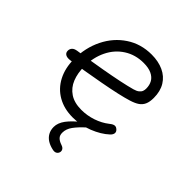

<svg xmlns="http://www.w3.org/2000/svg" viewBox="-191 -654 1003 1003"><g transform="rotate(45 310.0 -153.0)"><path d="M93 -208Q93 -291.5 127.2 -361Q161.5 -430.5 223 -471.2Q284.5 -512 363.5 -512Q413.5 -512 451.5 -494.5Q489.5 -477 510.5 -442.8Q531.5 -408.5 531.5 -359.5Q531.5 -330.5 523.5 -312.2Q515.5 -294 498.8 -282.2Q482 -270.5 453 -261.5Q399 -244.5 282.5 -223Q166 -201.5 84 -190Q62.5 -187 50.8 -194Q39 -201 39 -216Q39 -229 47.2 -238.2Q55.5 -247.5 74.5 -250.5Q109.5 -255.5 152.8 -262.5Q196 -269.5 239 -277Q296 -287 345 -297.2Q394 -307.5 424 -316Q442.5 -321 452.5 -329.2Q462.5 -337.5 465.8 -346.5Q469 -355.5 469 -366Q469 -391.5 458.2 -410.5Q447.5 -429.5 424.2 -440.5Q401 -451.5 365 -451.5Q304 -451.5 256.8 -421.2Q209.5 -391 183.8 -338Q158 -285 158 -219.5Q158 -169 173.5 -130.5Q189 -92 222.2 -69.8Q255.5 -47.5 307.5 -47.5Q350.5 -47.5 391 -61.2Q431.5 -75 461.5 -98.5Q471.5 -106.5 478.5 -110Q485.5 -113.5 492.8 -113.2Q500 -113 507.5 -106.5Q519 -97 517.8 -85.2Q516.5 -73.5 504.5 -62.5Q470 -30.5 416 -9Q362 12.5 303.5 12.5Q240 12.5 192.5 -14.8Q145 -42 119 -92Q93 -142 93 -208ZM268.5 117.5Q268.5 88 291 57.5Q313.5 27 367.5 -15.5L390 0Q359 28 340.2 53.8Q321.5 79.5 321.5 107Q321.5 126.5 332 137.2Q342.5 148 361.5 154.5L365.5 156Q377.5 160 382.8 168.5Q388 177 385.5 187Q382.5 197.5 373.5 202.8Q364.5 208 350.5 205Q326 200 307.5 188.8Q289 177.5 278.8 159.5Q268.5 141.5 268.5 117.5Z"/></g></svg>

Font: Monaspace Radon Var
Style: Regular
Weight: 400
Designer: Riley Cran and the Lettermatic Team
Version: Version 1.000 (Monaspace Radon Var)